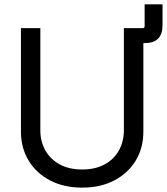

<svg xmlns="http://www.w3.org/2000/svg" viewBox="-20 -858 773 890"><path d="M555.2 -658.2V-727.5H641.6Q650.4 -727.5 650.4 -736.3V-837.9H733.4V-741.2Q733.4 -699.7 712.9 -679Q692.4 -658.2 650.4 -658.2ZM360.8 11.7Q275.4 11.7 211.4 -22Q147.5 -55.7 112.3 -114.3Q77.1 -172.9 77.1 -247.1V-727.5H167V-254.4Q167 -201.7 190.4 -160.4Q213.9 -119.1 257.3 -95.7Q300.8 -72.3 360.8 -72.3Q421.4 -72.3 464.6 -95.7Q507.8 -119.1 531 -160.4Q554.2 -201.7 554.2 -254.4V-727.5H644.5V-247.6Q644.5 -172.4 609.4 -114Q574.2 -55.7 510.5 -22Q446.8 11.7 360.8 11.7Z"/></svg>

Font: Inter 24pt
Style: Regular
Weight: 400
Designer: Rasmus Andersson
Foundry: rsms
Version: Version 4.001;git-66647c0bb